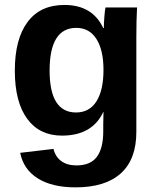

<svg xmlns="http://www.w3.org/2000/svg" viewBox="-20 -559 651 790"><path d="M291 211.9Q194.3 211.9 135.5 175Q76.7 138.2 63 69.8L200.2 53.7Q207.5 85.4 231.7 103.5Q255.9 121.6 294.9 121.6Q352.1 121.6 378.4 86.4Q404.8 51.3 404.8 -18.1V-45.9L405.8 -98.1H404.8Q359.4 -1 234.9 -1Q142.6 -1 91.8 -70.3Q41 -139.6 41 -268.6Q41 -397.9 93.3 -468.3Q145.5 -538.6 245.1 -538.6Q360.4 -538.6 404.8 -443.4H407.2Q407.2 -460.4 409.4 -489.7Q411.6 -519 414.1 -528.3H543.9Q541 -475.6 541 -406.2V-16.1Q541 96.7 477.1 154.3Q413.1 211.9 291 211.9ZM405.8 -271.5Q405.8 -353 376.7 -398.7Q347.7 -444.3 293.9 -444.3Q184.1 -444.3 184.1 -268.6Q184.1 -96.2 293 -96.2Q347.7 -96.2 376.7 -141.8Q405.8 -187.5 405.8 -271.5Z"/></svg>

Font: TypoPRO Liberation Sans
Style: Bold
Weight: 700
Designer: Steve Matteson
Foundry: Ascender Corporation
Version: Version 2.00.1